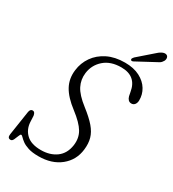

<svg xmlns="http://www.w3.org/2000/svg" viewBox="-208 -986 1002 1110"><g transform="rotate(30 292.5 -430.5)"><path d="M224.5 10Q182.5 10 155.8 1.2Q129 -7.5 113.8 -19Q98.5 -30.5 90.5 -39.2Q82.5 -48 77 -48Q72 -48 67 -34Q62 -20 55.2 -5.8Q48.5 8.5 38 8.5Q16 8.5 20.5 -19.5L45 -180.5Q48.5 -203 65 -203Q80 -203 84 -179L86 -137Q89 -89 121.8 -58.5Q154.5 -28 219 -28Q279.5 -28 320.8 -58.2Q362 -88.5 370.5 -147.5Q377.5 -197.5 354.5 -236.5Q331.5 -275.5 269.5 -323Q205.5 -371.5 179.2 -419.8Q153 -468 160.5 -527Q166.5 -578 195.5 -619.5Q224.5 -661 273.5 -685.2Q322.5 -709.5 389 -709.5Q447.5 -709.5 488 -688.5Q528.5 -667.5 549 -633.5Q569.5 -599.5 568.5 -560Q568 -543.5 559.8 -533Q551.5 -522.5 537.5 -522.5Q525 -522.5 517 -530.8Q509 -539 505.5 -552.5L500.5 -578Q484.5 -675 384.5 -675Q313.5 -675 270.8 -637.5Q228 -600 220.5 -543Q214.5 -497 235 -456.5Q255.5 -416 315 -370Q366 -330.5 394 -297.8Q422 -265 431.2 -231.5Q440.5 -198 435.5 -156.5Q427 -82 370.2 -36Q313.5 10 224.5 10ZM508.5 -839.5Q546.5 -876 569.5 -870Q581 -867 583.8 -855.5Q586.5 -844 580.5 -832.5Q573 -819 561.8 -812Q550.5 -805 533 -796.5L426 -739Q414 -733.5 410 -741.5Q408 -746 411 -751Q414 -756 418.5 -761Z"/></g></svg>

Font: Fraunces 144pt S100 Light
Style: Italic
Weight: 300
Italic angle: -16°
Version: Version 1.000; ttfautohint (v1.8.3)